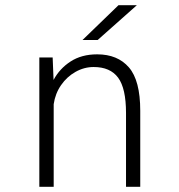

<svg xmlns="http://www.w3.org/2000/svg" viewBox="-20 -722 690 742"><path d="M132 0V-500H183.5L187 -413Q210 -456.5 252.5 -484.2Q295 -512 355.5 -512Q434.5 -512 478.2 -461.5Q522 -411 522 -294V0H467V-285.5Q467 -380.5 436.5 -421.8Q406 -463 342 -463Q305 -463 271.8 -444.2Q238.5 -425.5 216 -393Q193.5 -360.5 187.5 -319.5V0ZM357.5 -567.5H299L438 -702H509Z"/></svg>

Font: Trispace ExtraLight
Style: Regular
Weight: 200
Designer: Tyler Finck
Foundry: Etcetera Type Company
Version: Version 1.210; ttfautohint (v1.8.3)